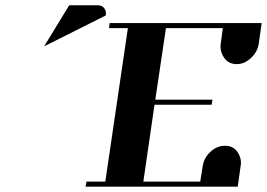

<svg xmlns="http://www.w3.org/2000/svg" viewBox="-20 -702 1004 722"><path d="M146 -527.8 240.2 -682.1H348.1Q364.3 -682.1 372.1 -670.9Q380.4 -659.2 377.9 -644ZM301.8 0 305.2 -19H376L460.9 -596.2H390.1L392.1 -615.2H963.9L953.1 -538.1Q948.7 -507.3 923.8 -483.9Q899.4 -460.9 870.1 -460.9Q840.3 -460.9 823.2 -483.9Q809.1 -504.9 809.1 -526.9Q809.1 -528.3 809.6 -532.2Q810.1 -536.1 810.1 -538.1L817.9 -596.2H604L564 -327.1H778.8L775.9 -308.1H561L519 -19H732.9L742.2 -77.1Q746.6 -107.9 771 -130.9Q795.4 -153.8 825.2 -153.8H827.1Q856 -153.8 872.1 -131.8Q886.2 -112.3 886.2 -89.8Q886.2 -84.5 884.8 -77.1L874 0Z"/></svg>

Font: Hjet
Style: Italic
Weight: 400
Designer: T. Christopher White
Version: Version 1.2